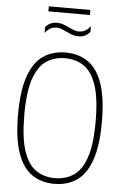

<svg xmlns="http://www.w3.org/2000/svg" viewBox="-65 -1050 711 1104"><g transform="rotate(5 291.0 -498.0)"><path d="M291 9Q217 9 162.8 -27.5Q108.5 -64 78.8 -147.2Q49 -230.5 49 -370Q49 -509.5 78.8 -592.8Q108.5 -676 162.8 -712.5Q217 -749 291 -749Q365 -749 419.2 -712.5Q473.5 -676 503.2 -592.8Q533 -509.5 533 -370Q533 -230.5 503.2 -147.2Q473.5 -64 419.2 -27.5Q365 9 291 9ZM291 -24Q353 -24 399.2 -54.8Q445.5 -85.5 471.2 -160.5Q497 -235.5 497 -368Q497 -502.5 471.2 -578.2Q445.5 -654 399.2 -685Q353 -716 291 -716Q229 -716 182.8 -685.2Q136.5 -654.5 110.8 -579.5Q85 -504.5 85 -372Q85 -237.5 110.8 -161.8Q136.5 -86 182.8 -55Q229 -24 291 -24ZM355 -848Q335.5 -848 318 -854.5Q300.5 -861 284.5 -869Q270 -876 255.8 -881.5Q241.5 -887 227 -887Q206 -887 190.2 -878Q174.5 -869 160 -851V-884Q171.5 -898.5 188.5 -906.8Q205.5 -915 227 -915Q246.5 -915 264 -908.5Q281.5 -902 297.5 -894Q312 -887.5 326.2 -881.8Q340.5 -876 355 -876Q376 -876 392 -885Q408 -894 422 -912V-879Q411 -865 394 -856.5Q377 -848 355 -848ZM171 -976V-1005H411V-976Z"/></g></svg>

Font: Encode Sans Condensed Thin
Style: Regular
Weight: 100
Width: 3
Designer: Multiple Designers
Foundry: Impallari Type
Version: Version 3.000; ttfautohint (v1.8.3) -l 8 -r 50 -G 200 -x 14 